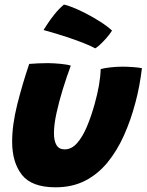

<svg xmlns="http://www.w3.org/2000/svg" viewBox="-20 -787 640 838"><path d="M419.5 -485.5Q435 -490 462.2 -493Q489.5 -496 514.5 -496Q535 -496 559.8 -494.2Q584.5 -492.5 599.5 -489.5Q595 -452 588 -414Q581 -376 571 -339Q551 -263 521 -196Q491 -129 449.2 -78Q407.5 -27 351.5 1.8Q295.5 30.5 222.5 30.5Q118.5 30.5 75.8 -23.8Q33 -78 33 -168.5Q33 -242 55.2 -330.8Q77.5 -419.5 107.5 -508Q123 -509.5 146.8 -510.5Q170.5 -511.5 190 -511.5Q218.5 -511 246.2 -508.2Q274 -505.5 289 -500.5Q271 -452 254.2 -397.8Q237.5 -343.5 226.5 -293.2Q215.5 -243 215.5 -205.5Q215.5 -172.5 226.5 -153.8Q237.5 -135 262.5 -135Q292.5 -135 316.8 -162.8Q341 -190.5 359.8 -235.5Q378.5 -280.5 393 -332.5Q405 -375.5 411.8 -414Q418.5 -452.5 419.5 -485.5ZM259 -767Q270 -765.5 296.2 -755.2Q322.5 -745 354.5 -728.5Q386.5 -712 417.2 -692.5Q448 -673 469 -653.5Q459.5 -638 444.5 -621Q429.5 -604 415.5 -591.2Q401.5 -578.5 395.5 -576Q378.5 -585.5 350.5 -596.8Q322.5 -608 289.8 -619.2Q257 -630.5 225.5 -640Q194 -649.5 170 -656Q174 -662 186.5 -681.5Q199 -701 217.8 -724.5Q236.5 -748 259 -767Z"/></svg>

Font: Grandstander ExtraBold
Style: Italic
Weight: 800
Italic angle: -15°
Designer: Tyler Finck
Foundry: Etcetera Type Co
Version: Version 1.200; ttfautohint (v1.8.3)